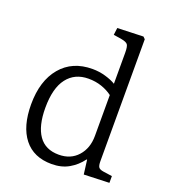

<svg xmlns="http://www.w3.org/2000/svg" viewBox="-141 -871 884 990"><g transform="rotate(20 301.0 -376.0)"><path d="M255 14Q156 14 103.5 -52.5Q51 -119 51 -240Q51 -369 114 -444Q177 -519 287 -519Q324 -519 358.5 -509Q393 -499 416 -485V-655Q416 -689 408.5 -699.5Q401 -710 373 -715L329 -722L334 -761L476 -766L487 -755V-86Q487 -62 493.5 -53Q500 -44 520 -41L569 -34V3L430 8L420 -70H417Q389 -32 349 -9Q309 14 255 14ZM273 -44Q338 -44 377 -87.5Q416 -131 416 -199V-423Q391 -442 357.5 -453.5Q324 -465 285 -465Q210 -465 168 -410.5Q126 -356 126 -248Q126 -149 162.5 -96.5Q199 -44 273 -44Z"/></g></svg>

Font: Literata 12pt Light
Style: Regular
Weight: 300
Designer: Latin by Veronika Burian and Jose Scaglione. Greek by Irene Vlachou. Cyrillic by Vera Evstafieva.
Foundry: TypeTogether
Version: Version 3.002